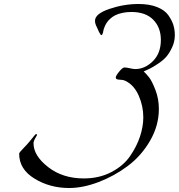

<svg xmlns="http://www.w3.org/2000/svg" viewBox="-20 -906 896 962"><path d="M496 -742Q492 -730 488 -730Q484 -730 476 -746Q472 -756 467 -766Q462 -776 460.5 -780Q459 -784 457.5 -789.5Q456 -795 456 -802Q456 -837 528.5 -861.5Q601 -886 674 -886Q729 -886 767.5 -870.5Q806 -855 824 -829Q842 -803 849 -779.5Q856 -756 856 -730Q856 -698 842.5 -669Q829 -640 813.5 -622Q798 -604 771.5 -586.5Q745 -569 732.5 -563Q720 -557 700 -548Q712 -537 726.5 -519Q741 -501 758.5 -456Q776 -411 776 -360Q776 -277 732 -201Q688 -125 620.5 -74.5Q553 -24 474.5 6Q396 36 326 36Q230 36 153 -11Q76 -58 76 -136Q76 -142 100 -166Q114 -180 128.5 -197.5Q143 -215 150.5 -224.5Q158 -234 160 -234Q166 -234 166 -230L157 -214Q148 -199 148 -188Q148 -126 221 -69Q294 -12 400 -12Q477 -12 537.5 -43.5Q598 -75 631.5 -123.5Q665 -172 681.5 -222Q698 -272 698 -318Q698 -375 675 -427Q652 -479 610 -500Q603 -504 593 -505.5Q583 -507 576.5 -507Q570 -507 565 -509.5Q560 -512 560 -518Q560 -526 577 -547Q594 -568 604 -568Q613 -568 630.5 -564Q648 -560 658 -560Q706 -560 746 -599.5Q786 -639 786 -706Q786 -768 748 -807Q710 -846 638 -846Q614 -846 593.5 -841.5Q573 -837 559.5 -830.5Q546 -824 535 -814.5Q524 -805 517.5 -796Q511 -787 506.5 -777.5Q502 -768 500 -761Q498 -754 497 -748Z"/></svg>

Font: Miama Nueva
Style: Medium
Weight: 400
Italic angle: -28°
Version: Version 1.0